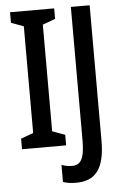

<svg xmlns="http://www.w3.org/2000/svg" viewBox="-60 -756 638 997"><g transform="rotate(-5 258.5 -258.0)"><path d="M261 0V-55L195 -79V-635L261 -659V-714H31V-659L96 -635V-79L31 -55V0ZM296 198C392 198 446 145 446 -9V-714H348V-17C348 80 326 109 283 109C262 109 244 105 228 99V188C248 195 271 198 296 198Z"/></g></svg>

Font: Noto Sans Gurmukhi UI ExtraCondensed Medium
Style: Regular
Weight: 500
Width: 2
Designer: Jelle Bosma - Monotype Design Team
Foundry: Monotype Imaging Inc.
Version: Version 2.004